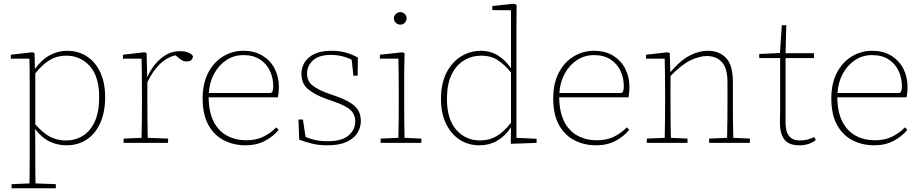

<svg xmlns="http://www.w3.org/2000/svg" viewBox="-20 -765 4929 1028"><path d="M334 -467Q286 -467 247 -444Q208 -421 169 -372V-99Q210 -53 247.5 -33Q285 -13 334 -13Q383 -13 423 -37.5Q463 -62 487 -113Q511 -164 511 -245Q511 -355 461 -411Q411 -467 334 -467ZM336 13Q288 13 246 -7Q204 -27 169 -73H168L169 22Q169 66 169 120Q169 174 170 217L279 221V243H42V221L138 217Q139 174 139 120Q139 66 139 22V-261Q139 -311 139 -360.5Q139 -410 137 -451H38V-472L153 -485L165 -481L167 -397H168Q203 -446 247 -469.5Q291 -493 339 -493Q400 -493 446 -462.5Q492 -432 517.5 -376.5Q543 -321 543 -245Q543 -165 517 -107Q491 -49 444.5 -18Q398 13 336 13Z M642 0V-23L738 -27Q739 -68 739.5 -120Q740 -172 740 -213V-263Q740 -314 739.5 -362Q739 -410 738 -451H638V-472L753 -485L765 -481L768 -354H770Q796 -414 842 -452.5Q888 -491 942 -491Q971 -491 989.5 -483Q1008 -475 1013 -464Q1011 -436 979 -436Q964 -436 953 -443Q942 -450 928 -462L919 -469Q828 -447 769 -325V-213Q769 -172 769.5 -120Q770 -68 771 -27L880 -23V0Z M1283 -470Q1233 -470 1192.5 -443.5Q1152 -417 1127 -371.5Q1102 -326 1098 -267H1429Q1443 -270 1443 -303Q1443 -348 1425 -386Q1407 -424 1371.5 -447Q1336 -470 1283 -470ZM1295 13Q1230 13 1177.5 -14.5Q1125 -42 1095 -97.5Q1065 -153 1065 -238Q1065 -318 1094.5 -375Q1124 -432 1174 -462.5Q1224 -493 1283 -493Q1344 -493 1386.5 -466.5Q1429 -440 1451 -396.5Q1473 -353 1473 -301Q1473 -283 1471.5 -269Q1470 -255 1468 -244H1097Q1098 -165 1124 -114Q1150 -63 1195.5 -38.5Q1241 -14 1298 -14Q1351 -14 1390 -33Q1429 -52 1459 -83L1472 -70Q1444 -35 1399 -11Q1354 13 1295 13Z M1734 13Q1687 13 1652.5 4.5Q1618 -4 1582 -17L1578 -125H1602L1616 -32Q1638 -22 1667 -15.5Q1696 -9 1736 -9Q1811 -9 1846.5 -40Q1882 -71 1882 -114Q1882 -152 1857 -175.5Q1832 -199 1766 -222L1723 -237Q1665 -258 1629.5 -287.5Q1594 -317 1594 -369Q1594 -423 1635 -458Q1676 -493 1754 -493Q1798 -493 1831.5 -483.5Q1865 -474 1896 -457L1895 -360H1872L1863 -445Q1811 -471 1752 -471Q1687 -471 1655.5 -441.5Q1624 -412 1624 -371Q1624 -331 1652.5 -308Q1681 -285 1736 -265L1782 -249Q1852 -224 1882 -194.5Q1912 -165 1912 -117Q1912 -83 1893.5 -53Q1875 -23 1835.5 -5Q1796 13 1734 13Z M2018 0V-23L2113 -27Q2114 -68 2114.5 -120Q2115 -172 2115 -213V-263Q2115 -314 2114.5 -362Q2114 -410 2113 -451H2014V-472L2134 -485L2146 -481L2144 -371V-213Q2144 -172 2144.5 -120Q2145 -68 2146 -27L2236 -23V0ZM2123 -633Q2110 -633 2099.5 -642.5Q2089 -652 2089 -667Q2089 -681 2099.5 -690.5Q2110 -700 2123 -700Q2137 -700 2147 -690.5Q2157 -681 2157 -667Q2157 -652 2147 -642.5Q2137 -633 2123 -633Z M2373 -235Q2373 -126 2423.5 -69.5Q2474 -13 2550 -13Q2600 -13 2639 -36Q2678 -59 2716 -108V-377Q2680 -421 2643.5 -444Q2607 -467 2558 -467Q2506 -467 2464 -441.5Q2422 -416 2397.5 -365Q2373 -314 2373 -235ZM2715 5 2716 -83Q2651 13 2547 13Q2487 13 2440.5 -17.5Q2394 -48 2367.5 -104Q2341 -160 2341 -234Q2341 -316 2369.5 -373.5Q2398 -431 2447 -462Q2496 -493 2557 -493Q2650 -493 2716 -400V-710L2616 -711V-733L2732 -745L2746 -739L2745 -609V-27L2853 -22V0Z M3160 -470Q3110 -470 3069.5 -443.5Q3029 -417 3004 -371.5Q2979 -326 2975 -267H3306Q3320 -270 3320 -303Q3320 -348 3302 -386Q3284 -424 3248.5 -447Q3213 -470 3160 -470ZM3172 13Q3107 13 3054.5 -14.5Q3002 -42 2972 -97.5Q2942 -153 2942 -238Q2942 -318 2971.5 -375Q3001 -432 3051 -462.5Q3101 -493 3160 -493Q3221 -493 3263.5 -466.5Q3306 -440 3328 -396.5Q3350 -353 3350 -301Q3350 -283 3348.5 -269Q3347 -255 3345 -244H2974Q2975 -165 3001 -114Q3027 -63 3072.5 -38.5Q3118 -14 3175 -14Q3228 -14 3267 -33Q3306 -52 3336 -83L3349 -70Q3321 -35 3276 -11Q3231 13 3172 13Z M3443 0V-23L3539 -27Q3540 -68 3540.5 -120Q3541 -172 3541 -213V-263Q3541 -314 3540.5 -362Q3540 -410 3539 -451H3439V-472L3554 -485L3566 -481L3569 -378Q3621 -440 3670.5 -466.5Q3720 -493 3771 -493Q3831 -493 3867.5 -454.5Q3904 -416 3904 -327V-213Q3904 -170 3904.5 -119Q3905 -68 3906 -27L3995 -23V0H3777V-23L3873 -27Q3874 -68 3874.5 -119Q3875 -170 3875 -213V-325Q3875 -400 3845 -432.5Q3815 -465 3765 -465Q3725 -465 3677 -442Q3629 -419 3570 -358V-213Q3570 -172 3570.5 -120Q3571 -68 3572 -27L3661 -23V0Z M4259 13Q4204 13 4180 -17.5Q4156 -48 4156 -106Q4156 -126 4156.5 -143.5Q4157 -161 4157 -180V-454H4045V-476L4156 -481L4166 -630H4190L4186 -480H4338V-454H4186V-109Q4186 -59 4205.5 -36Q4225 -13 4262 -13Q4287 -13 4304.5 -18Q4322 -23 4340 -31L4348 -15Q4332 -2 4309.5 5.5Q4287 13 4259 13Z M4649 -470Q4599 -470 4558.5 -443.5Q4518 -417 4493 -371.5Q4468 -326 4464 -267H4795Q4809 -270 4809 -303Q4809 -348 4791 -386Q4773 -424 4737.5 -447Q4702 -470 4649 -470ZM4661 13Q4596 13 4543.5 -14.5Q4491 -42 4461 -97.5Q4431 -153 4431 -238Q4431 -318 4460.5 -375Q4490 -432 4540 -462.5Q4590 -493 4649 -493Q4710 -493 4752.5 -466.5Q4795 -440 4817 -396.5Q4839 -353 4839 -301Q4839 -283 4837.5 -269Q4836 -255 4834 -244H4463Q4464 -165 4490 -114Q4516 -63 4561.5 -38.5Q4607 -14 4664 -14Q4717 -14 4756 -33Q4795 -52 4825 -83L4838 -70Q4810 -35 4765 -11Q4720 13 4661 13Z"/></svg>

Font: Source Serif 4 SmText ExtraLight
Style: Regular
Weight: 200
Designer: Frank Grießhammer
Foundry: Adobe
Version: Version 4.005;hotconv 1.1.0;makeotfexe 2.6.0